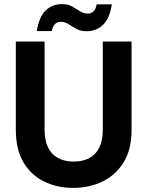

<svg xmlns="http://www.w3.org/2000/svg" viewBox="-20 -902 717 934"><path d="M336 12Q258 12 194.5 -19Q131 -50 94 -112.5Q57 -175 57 -271V-700H197V-270Q197 -219 213.5 -185Q230 -151 262 -133.5Q294 -116 338 -116Q384 -116 415.5 -133.5Q447 -151 463.5 -185Q480 -219 480 -270V-700H620V-271Q620 -175 581.5 -112.5Q543 -50 478.5 -19Q414 12 336 12ZM401 -750Q372 -750 351.5 -761.5Q331 -773 313.5 -784.5Q296 -796 276 -796Q259 -796 247.5 -785Q236 -774 232 -751H159Q170 -820 202 -851Q234 -882 282 -882Q311 -882 331 -870.5Q351 -859 369 -847.5Q387 -836 407 -836Q424 -836 435.5 -847.5Q447 -859 450 -881H524Q514 -813 481.5 -781.5Q449 -750 401 -750Z"/></svg>

Font: DM Sans 28pt ExtraBold
Style: Regular
Weight: 800
Version: Version 4.004;gftools[0.9.30]